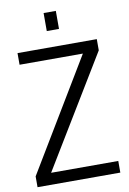

<svg xmlns="http://www.w3.org/2000/svg" viewBox="-105 -1048 746 1111"><g transform="rotate(-10 268.5 -493.0)"><path d="M509.3 -718.3 114.7 -68.4H509.3V0H22.9V-63.5L415.5 -715.8H43.5V-784.2H509.3ZM232.4 -986.3H304.2V-880.4H232.4Z"/></g></svg>

Font: Decalotype Light
Style: Regular
Weight: 300
Designer: Alfredo Marco Pradil
Foundry: Alfredo Marco Pradil
Version: Version 1.0